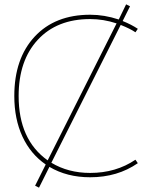

<svg xmlns="http://www.w3.org/2000/svg" viewBox="-20 -808 727 886"><path d="M605 -71 616 -55Q522 10 396 10Q289 10 208 -38L160 58L142 49L191 -49Q121 -97 83.5 -178Q46 -259 46 -365Q46 -538 140 -639Q234 -740 396 -740Q462 -740 528 -718L562 -788L580 -779L546 -711Q586 -695 616 -675L605 -659Q582 -675 537 -693L217 -57Q295 -10 396 -10Q515 -10 605 -71ZM200 -68 518 -700Q458 -720 396 -720Q243 -720 154.5 -624.5Q66 -529 66 -365Q66 -163 200 -68Z"/></svg>

Font: M PLUS 1p Thin
Style: Regular
Weight: 250
Version: Version 1.062